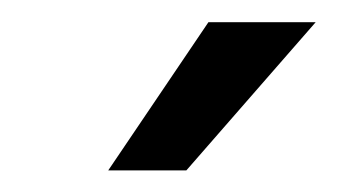

<svg xmlns="http://www.w3.org/2000/svg" viewBox="-20 -776 306 174"><path d="M78.1 -621.6 168.9 -755.9H266.1L148.9 -621.6Z"/></svg>

Font: Inter 18pt
Style: Italic
Weight: 400
Italic angle: -9.3988°
Designer: Rasmus Andersson
Foundry: rsms
Version: Version 4.001;git-66647c0bb